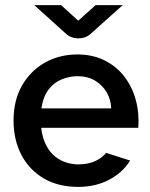

<svg xmlns="http://www.w3.org/2000/svg" viewBox="-20 -719 588 751"><path d="M286 12Q207 12 150.5 -21.5Q94 -55 63.5 -113.5Q33 -172 33 -248Q33 -327 66.5 -385Q100 -443 156.5 -474.5Q213 -506 283 -506Q342 -506 388.5 -483Q435 -460 466 -420Q497 -380 511 -328.5Q525 -277 521 -219H141Q146 -178 161 -150Q176 -122 196.5 -106Q217 -90 240.5 -83Q264 -76 285 -76Q324 -76 351.5 -88.5Q379 -101 395 -121L489 -91Q459 -43 406 -15.5Q353 12 286 12ZM142 -295H415Q414 -329 397.5 -357.5Q381 -386 352 -403.5Q323 -421 284 -421Q253 -421 222.5 -409Q192 -397 170.5 -369.5Q149 -342 142 -295ZM287 -569Q257 -569 237 -588L114 -699H219L286 -638L354 -699H460L336 -588Q316 -569 287 -569Z"/></svg>

Font: Atkinson Hyperlegible Next Medium
Style: Regular
Weight: 500
Designer: Elliott Scott, Megan Eiswerth, Linus Boman, Theodore Petrosky, Letters from Sweden
Foundry: Applied Design Works, Letters from Sweden
Version: Version 2.001